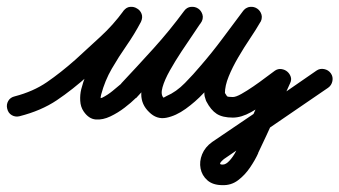

<svg xmlns="http://www.w3.org/2000/svg" viewBox="-41 -308 990 560"><path d="M16 31Q4 34 -6.5 28Q-17 22 -20 9Q-23 -3 -17 -13.5Q-11 -24 2 -27Q56 -41 96 -68.5Q136 -96 179 -134Q216 -168 252.5 -201.5Q289 -235 319 -276Q327 -287 338.5 -288Q350 -289 359 -283Q368 -278 372 -267.5Q376 -257 370 -244Q351 -208 328 -175Q305 -142 285 -107.5Q265 -73 254 -32Q254 -32 254 -32Q254 -32 254 -32Q251 -19 254 -18Q257 -17 247 -20Q247 -20 246 -20Q247 -20 251.5 -21.5Q256 -23 257 -23Q273 -31 287 -42.5Q301 -54 314 -65Q314 -65 313 -64Q312 -64 312 -64Q360 -115 407 -167Q454 -219 496 -276Q504 -287 516 -288Q528 -289 537 -283Q546 -277 549.5 -265.5Q553 -254 545 -242Q538 -231 522.5 -208.5Q507 -186 488.5 -158Q470 -130 454.5 -102.5Q439 -75 433 -53.5Q427 -32 436 -23Q436 -23 436 -23Q436 -23 436 -23Q436 -23 445 -28Q473 -40 498.5 -66Q524 -92 544 -116Q577 -154 607.5 -195Q638 -236 668 -276Q677 -287 688.5 -288Q700 -289 709 -283Q718 -277 721.5 -266Q725 -255 718 -243Q706 -222 688.5 -196Q671 -170 654 -141Q637 -112 626 -85Q615 -58 615 -36Q615 -36 615 -37Q615 -37 615 -35Q615 -35 614 -38Q613 -40 613 -40Q619 -30 621 -27.5Q623 -25 638 -25Q647 -25 663 -34Q679 -43 698 -56Q717 -69 734 -82Q751 -95 761 -102Q770 -108 780 -106.5Q790 -105 797 -99Q804 -93 807 -84Q810 -75 805 -65Q782 -14 759 37Q736 88 712 138Q712 138 712 139Q712 139 712 139Q703 159 688 181Q673 203 653 218Q633 233 607 232Q607 232 608 232Q608 232 608 232Q580 232 564 218Q548 204 544 183.5Q540 163 548.5 142Q557 121 578 106Q578 106 578 106Q578 106 578 106Q654 55 730 3Q806 -49 882 -102Q892 -109 904.5 -106.5Q917 -104 924 -94Q931 -84 928.5 -71.5Q926 -59 916 -52Q840 0 764 52Q688 104 612 156Q612 156 612 156Q612 156 612 156Q612 156 612 156Q612 156 612 156Q611 157 606.5 161Q602 165 601 168.5Q600 172 608 172Q608 172 608 172Q609 172 609 172Q618 172 628.5 160.5Q639 149 646.5 134.5Q654 120 658 113Q658 113 658 113Q658 114 658 114Q681 63 704 12Q727 -39 751 -89Q755 -100 766 -97.5Q777 -95 787 -87Q796 -79 800 -69Q804 -59 795 -52Q774 -38 747 -17.5Q720 3 691.5 19Q663 35 638 35Q608 35 591 24Q574 13 561 -12Q561 -12 560 -14Q559 -16 559 -17Q555 -27 555 -36Q555 -75 574.5 -117.5Q594 -160 620 -200Q646 -240 666 -273Q674 -286 685.5 -286.5Q697 -287 707 -280Q717 -274 721 -262.5Q725 -251 716 -240Q685 -199 654 -157.5Q623 -116 590 -76Q576 -61 552.5 -36Q529 -11 500.5 9.5Q472 30 444 35.5Q416 41 394 19Q394 19 394 19Q394 19 394 19Q371 -3 371 -33Q371 -63 385 -96.5Q399 -130 420 -163.5Q441 -197 461.5 -225.5Q482 -254 495 -274Q502 -286 514 -286.5Q526 -287 536 -281Q545 -274 549 -263Q553 -252 544 -240Q501 -182 453 -128.5Q405 -75 356 -22Q356 -22 355 -22Q354 -21 354 -21Q342 -9 322.5 6Q303 21 281 31.5Q259 42 238.5 40.5Q218 39 203 17Q194 4 193 -14Q192 -32 196 -48Q196 -48 196 -48Q196 -48 196 -48Q207 -91 228 -127.5Q249 -164 273 -199Q297 -234 316 -272Q323 -284 334.5 -285Q346 -286 356 -280Q366 -274 370.5 -263Q375 -252 367 -240Q336 -197 297.5 -161Q259 -125 219 -90Q170 -46 124.5 -15.5Q79 15 16 31Q16 31 16 31Q16 31 16 31Z"/></svg>

Font: FRB American Cursive Guidelines
Style: Bold Italic
Weight: 700
Italic angle: -25°
Version: Version 2.0;Modular Font Editor K font №1